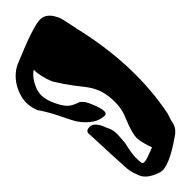

<svg xmlns="http://www.w3.org/2000/svg" viewBox="-20 -870 244 245"><path d="M158 -646Q154 -648 150.5 -649.5Q147 -651 142 -655Q133 -663 121.5 -673.5Q110 -684 96 -697Q90 -701 92 -705Q95 -711 102 -711Q108 -711 116 -707Q124 -705 130 -698.5Q136 -692 140 -687Q148 -674 153 -669Q158 -664 161 -662H162Q165 -662 169 -671L174 -682Q163 -687 156 -692.5Q149 -698 140 -720Q134 -736 116 -749Q105 -757 89 -759Q71 -761 61 -763Q51 -765 47 -766Q32 -772 23 -781Q21 -771 26 -758.5Q31 -746 46 -740Q58 -735 66 -735Q72 -735 80 -739Q81 -740 85 -740Q90 -740 97 -737Q122 -727 112 -721Q104 -714 89 -714Q80 -714 71 -717Q48 -725 37.5 -727.5Q27 -730 29 -729Q14 -735 7 -747.5Q0 -760 0 -773Q0 -782 3 -789Q22 -836 31 -845Q36 -850 43 -850Q46 -850 48.5 -849.5Q51 -849 54 -848Q58 -847 77 -834Q152 -788 194 -725Q195 -723 196 -721Q197 -719 198 -717Q203 -710 203.5 -705Q204 -700 203 -696Q196 -656 184 -650Q168 -642 158 -646Z"/></svg>

Font: Moo Lah Lah
Style: Regular
Weight: 400
Designer: Robert E. Leuschke
Foundry: Robert E. Leuschke
Version: Version 1.010; ttfautohint (v1.8.3)